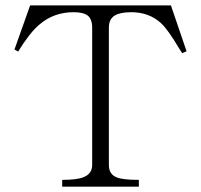

<svg xmlns="http://www.w3.org/2000/svg" viewBox="-20 -698 751 719"><path d="M212.9 1H500V-24.4Q438.5 -24.4 416 -34.2Q387.7 -45.9 387.7 -80.1V-594.7Q387.7 -626 409.2 -639.6Q429.7 -652.3 471.7 -652.3Q538.1 -652.3 583 -611.3Q609.4 -586.9 651.4 -515.6L662.1 -499L678.7 -505.9L620.1 -677.7H92.8L34.2 -512.7L47.9 -504.9Q91.8 -576.2 127 -605.5Q180.7 -652.3 255.9 -652.3Q292 -652.3 308.6 -639.6Q325.2 -626 325.2 -594.7V-80.1Q325.2 -46.9 292 -34.2Q267.6 -24.4 212.9 -24.4Z"/></svg>

Font: Batang
Style: Regular
Weight: 400
Version: Version 2.21